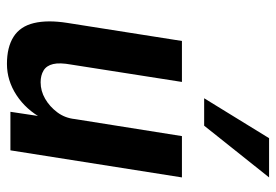

<svg xmlns="http://www.w3.org/2000/svg" viewBox="-141 -644 795 553"><g transform="rotate(90 256.5 -367.5)"><path d="M164 10Q116 10 86 -9Q56 -28 46.5 -67.5Q37 -107 46 -164L98 -494H216L166 -175Q160 -142 164.5 -123Q169 -104 183 -95.5Q197 -87 217 -87Q242 -87 264.5 -100Q287 -113 303.5 -135Q320 -157 323 -186L372 -494H491L413 0H302L316 -93H322Q296 -45 254 -17.5Q212 10 164 10ZM263 -558 378 -745H491L342 -558Z"/></g></svg>

Font: Nunito Sans 10pt Condensed
Style: Bold Italic
Weight: 700
Width: 3
Italic angle: -9°
Designer: Vernon Adams
Foundry: Vernon Adams
Version: Version 3.101;gftools[0.9.27]